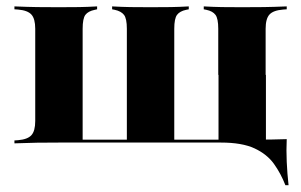

<svg xmlns="http://www.w3.org/2000/svg" viewBox="-20 -439 922 588"><path d="M160.5 -2.4Q122.6 -2.4 94 -2Q65.3 -1.6 24.2 0V-8.9L35.5 -9.7Q64.5 -12.1 76.2 -25Q87.9 -37.9 87.9 -68.5V-350.8Q87.9 -381.5 76.2 -394.4Q64.5 -407.3 35.5 -409.7L24.2 -410.5V-419.4Q65.3 -417.7 94 -417.3Q122.6 -416.9 160.5 -416.9Q196 -416.9 222.2 -417.3Q248.4 -417.7 277.4 -419.4V-410.5L270.2 -408.9Q250 -404.8 241.5 -393.5Q233.1 -382.3 233.1 -350.8V-11.3H790.3L793.5 -2.4H160.5ZM368.5 -6.5V-350.8Q368.5 -382.3 359.7 -393.5Q350.8 -404.8 331.5 -408.9L323.4 -410.5V-419.4Q354 -417.7 379.4 -417.3Q404.8 -416.9 441.1 -416.9Q476.6 -416.9 502.8 -417.3Q529 -417.7 558.1 -419.4V-410.5L550 -408.9Q530.6 -404.8 522.2 -393.5Q513.7 -382.3 513.7 -350.8V-6.5ZM648.4 -209.7V-350.8Q648.4 -382.3 639.9 -393.5Q631.5 -404.8 612.1 -408.9L604 -410.5V-419.4Q633.9 -417.7 659.7 -417.3Q685.5 -416.9 721 -416.9Q758.9 -416.9 787.9 -417.3Q816.9 -417.7 858.1 -419.4V-410.5L846.8 -409.7Q816.9 -407.3 805.2 -394.4Q793.5 -381.5 793.5 -350.8V-209.7ZM649.2 -2.4V-209.7H794.4V-2.4ZM649.2 -2.4 650 -10.5 769.4 -11.3H656.5H762.9Q787.1 -11.3 810.5 -11.7Q833.9 -12.1 858.1 -12.9Q856.5 21 858.1 56.5Q859.7 91.9 863.7 128.2H854Q840.3 92.7 819 62.9Q797.6 33.1 759.3 15.3Q721 -2.4 656.5 -2.4Z"/></svg>

Font: Playfair 144pt SemiExpanded Black
Style: Regular
Weight: 900
Width: 6
Designer: Claus Eggers Sørensen
Foundry: Claus Eggers Sørensen
Version: Version 2.203